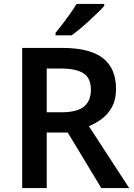

<svg xmlns="http://www.w3.org/2000/svg" viewBox="-20 -958 684 978"><path d="M296 -714Q437 -714 504 -662Q571 -610 571 -505Q571 -452 551.5 -415Q532 -378 500.5 -354Q469 -330 433 -315L638 0H496L325 -283H218V0H93V-714ZM288 -609H218V-386H292Q372 -386 407.5 -415Q443 -444 443 -501Q443 -560 405.5 -584.5Q368 -609 288 -609ZM511 -928Q499 -914 478.5 -894Q458 -874 434 -852Q410 -830 386.5 -810.5Q363 -791 345 -778H263V-791Q279 -810 298.5 -835.5Q318 -861 337.5 -888.5Q357 -916 370 -938H511Z"/></svg>

Font: Noto Sans New Tai Lue SemiBold
Style: Regular
Weight: 600
Version: Version 2.003